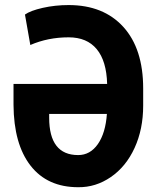

<svg xmlns="http://www.w3.org/2000/svg" viewBox="-20 -741 641 770"><path d="M255.4 -720.7Q395 -720.7 474.6 -633.1Q554.2 -545.4 554.2 -386.2V-317.4Q554.2 -223.1 519.8 -147.9Q485.4 -72.8 424.6 -31Q363.8 10.7 293.5 9.8Q169.9 9.8 102.5 -76.7Q35.2 -163.1 34.2 -320.8V-404.3H409.7Q407.2 -496.6 367.9 -543.9Q328.6 -591.3 255.4 -591.3Q172.4 -591.3 101.6 -560.5L80.1 -682.6Q101.6 -698.2 151.4 -709.5Q201.2 -720.7 255.4 -720.7ZM293.5 -119.1Q341.8 -119.1 372.6 -163.3Q403.3 -207.5 408.7 -284.2H177.2V-269Q177.2 -119.1 293.5 -119.1Z"/></svg>

Font: Roboto Condensed
Style: Bold
Weight: 700
Designer: Google
Version: Version 2.134; 2016